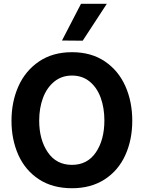

<svg xmlns="http://www.w3.org/2000/svg" viewBox="-20 -991 766 1019"><path d="M41 -350Q41 -451 78 -533.5Q115 -616 187.5 -665Q260 -714 362 -714Q464 -714 536 -665.5Q608 -617 645 -534.5Q682 -452 682 -350Q682 -249 645 -167.5Q608 -86 535.5 -39Q463 8 362 8Q259 8 186.5 -39.5Q114 -87 77.5 -168.5Q41 -250 41 -350ZM188 -351Q188 -250 233.5 -183Q279 -116 362 -116Q444 -116 489 -182.5Q534 -249 534 -352Q534 -418 514.5 -472Q495 -526 456 -558Q417 -590 362 -590Q307 -590 267.5 -557.5Q228 -525 208 -471Q188 -417 188 -351ZM309 -776 410 -971H547L419 -775Z"/></svg>

Font: Lopes Sans
Style: Bold
Weight: 700
Designer: Gabriel Lam, Diego Maldonado
Foundry: TypeRant, Foresti Design
Version: Version 4.000